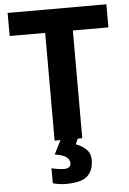

<svg xmlns="http://www.w3.org/2000/svg" viewBox="-62 -759 703 1044"><g transform="rotate(-5 289.5 -237.0)"><path d="M365 0H214V-588H20V-714H559V-588H365ZM406 122Q406 178 373.5 209Q341 240 255 240Q233 240 215.5 237Q198 234 184 230V148Q198 152 218.5 155Q239 158 254 158Q268 158 278.5 151.5Q289 145 289 128Q289 110 271 96Q253 82 208 75L246 0H340L327 30Q357 40 381.5 62.5Q406 85 406 122Z"/></g></svg>

Font: RS Noto Sans
Style: Bold
Weight: 700
Designer: Monotype Design Team
Foundry: Monotype Imaging Inc.
Version: Version 3.10